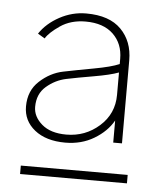

<svg xmlns="http://www.w3.org/2000/svg" viewBox="-41 -824 448 533"><g transform="rotate(5 183.0 -557.0)"><path d="M34.2 -327.1V-350.6H332V-327.1ZM59.6 -516.6Q59.6 -489.3 84 -468.3Q108.4 -447.3 152.3 -447.3Q205.1 -447.3 244.1 -481.9Q283.2 -516.6 283.2 -569.3V-631.8Q259.8 -623 214.4 -615.2Q168.9 -607.4 138.7 -601.1Q108.4 -594.7 84 -573.7Q59.6 -552.7 59.6 -516.6ZM34.2 -515.6Q34.2 -559.6 63.5 -586.4Q92.8 -613.3 128.4 -620.6Q164.1 -627.9 212.4 -636.7Q260.7 -645.5 283.2 -655.3V-669.9Q283.2 -711.9 255.9 -738.3Q228.5 -764.6 178.7 -764.6Q137.7 -764.6 108.4 -744.6Q79.1 -724.6 69.3 -708L49.8 -719.7Q69.3 -749 104.5 -768.1Q139.6 -787.1 178.7 -787.1Q243.2 -787.1 275.9 -753.9Q308.6 -720.7 308.6 -668V-436.5H284.2V-498Q266.6 -466.8 231.4 -445.8Q196.3 -424.8 151.4 -424.8Q97.7 -424.8 65.9 -450.2Q34.2 -475.6 34.2 -515.6Z"/></g></svg>

Font: Gothic A1 Thin
Style: Regular
Weight: 250
Designer: HanYang I&C Co.,Ltd.
Foundry: HanYang I&C Co.,Ltd.
Version: Version 2.50